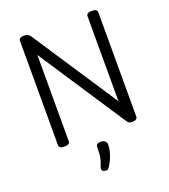

<svg xmlns="http://www.w3.org/2000/svg" viewBox="-202 -1032 1291 1469"><g transform="rotate(-20 444.0 -297.5)"><path d="M169 14Q125 14 125 -14V-863Q125 -877 136 -883.5Q147 -890 169 -890Q187 -890 198 -883.5Q209 -877 219 -863L675 -171V-863Q675 -877 686 -883.5Q697 -890 719 -890Q763 -890 763 -863V-14Q763 0 752 7Q741 14 720 14Q704 14 695 9Q686 4 675 -14L213 -716V-14Q213 0 202 7Q191 14 169 14ZM388 292Q376 287 373 278.5Q370 270 375 255Q387 225 393 202.5Q399 180 400.5 157.5Q402 135 402 105Q402 88 411.5 81Q421 74 440 74Q463 74 475.5 85Q488 96 488 115Q488 140 481 168Q474 196 462 224Q450 252 434 276Q424 292 414 294.5Q404 297 388 292Z"/></g></svg>

Font: Playwrite GB S
Style: Regular
Weight: 400
Designer: Veronika Burian, José Scaglione
Foundry: TypeTogether
Version: Version 1.000